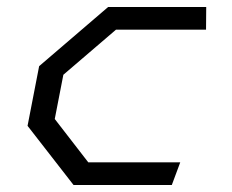

<svg xmlns="http://www.w3.org/2000/svg" viewBox="-20 -527 660 547"><path d="M189.5 0H469.5L493.5 -64.5H231.5L136 -188L160.5 -314L310.5 -442.5H567L567.5 -507H288L91.5 -338.5L58.5 -168.5Z"/></svg>

Font: Monaspace Krypton Light
Style: Italic
Weight: 300
Italic angle: -11°
Designer: Riley Cran & the Lettermatic Team
Foundry: Lettermatic
Version: Version 1.101 (Monaspace Krypton)